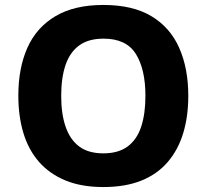

<svg xmlns="http://www.w3.org/2000/svg" viewBox="-20 -745 835 775"><path d="M740 -358Q740 -275 719.5 -207.5Q699 -140 657 -91Q615 -42 550.5 -16Q486 10 397 10Q309 10 244.5 -16.5Q180 -43 137.5 -91.5Q95 -140 74.5 -208Q54 -276 54 -359Q54 -470 90.5 -552Q127 -634 203.5 -679.5Q280 -725 397 -725Q516 -725 591.5 -679.5Q667 -634 703.5 -551.5Q740 -469 740 -358ZM227 -358Q227 -285 245 -233Q263 -181 300 -153.5Q337 -126 397 -126Q458 -126 495.5 -154Q533 -182 550 -234Q567 -286 567 -358Q567 -465 528.5 -527Q490 -589 398 -589Q337 -589 299.5 -561.5Q262 -534 244.5 -482.5Q227 -431 227 -358Z"/></svg>

Font: Noto Sans Armenian ExtraBold
Style: Regular
Weight: 800
Version: Version 2.007